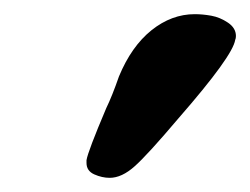

<svg xmlns="http://www.w3.org/2000/svg" viewBox="-20 -584 353 271"><path d="M254.9 -564Q266.1 -564 278.3 -561.8Q290.5 -559.6 301.8 -552Q313 -544.4 313 -533.2Q313 -529.8 312 -527.8Q308.6 -504.9 231.9 -417Q188.5 -365.7 170.2 -349.4Q151.9 -333 134.8 -333Q124 -333 113 -337.9Q102.1 -342.8 102.1 -354V-357.9Q104 -370.1 129.9 -431.2Q138.2 -448.2 147.9 -476.1Q165.5 -518.6 193.8 -541.3Q222.2 -564 254.9 -564Z"/></svg>

Font: Linux Libertine
Style: Bold Italic
Weight: 700
Italic angle: -11.5°
Designer: Philipp H. Poll
Foundry: Philipp H. Poll
Version: Version 4.0.5